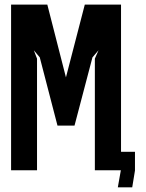

<svg xmlns="http://www.w3.org/2000/svg" viewBox="-20 -745 640 840"><path d="M28.5 -725H187L268.5 -406.5L351 -725H509.5V-81H570.5V1L558.5 74.5H495.5L508.5 1V0H395V-488.5L411 -525L384.5 -494L306 -195.5H231.5L154 -494L128 -525L142 -488.5V0H28.5Z"/></svg>

Font: JuliaMono SemiBold
Style: Regular
Weight: 600
Monospace: yes
Designer: cormullion
Foundry: corm
Version: Version 0.055; ttfautohint (v1.8.4)